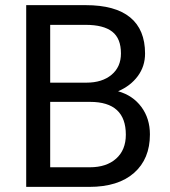

<svg xmlns="http://www.w3.org/2000/svg" viewBox="-20 -731 663 751"><path d="M82.5 0V-710.9H314.9Q430.7 -710.9 489 -663.1Q547.4 -615.2 547.4 -521.5Q547.4 -471.7 519 -433.3Q490.7 -395 441.9 -374Q499.5 -357.9 533 -312.7Q566.4 -267.6 566.4 -205.1Q566.4 -109.4 504.4 -54.7Q442.4 0 329.1 0ZM176.3 -332.5V-76.7H331.1Q396.5 -76.7 434.3 -110.6Q472.2 -144.5 472.2 -204.1Q472.2 -332.5 332.5 -332.5ZM176.3 -407.7H317.9Q379.4 -407.7 416.3 -438.5Q453.1 -469.2 453.1 -522Q453.1 -580.6 418.9 -607.2Q384.8 -633.8 314.9 -633.8H176.3Z"/></svg>

Font: Roboto-o
Style: o-Regular
Weight: 400
Designer: Google
Version: Version 2.134; 2016; ttfautohint (v1.6)